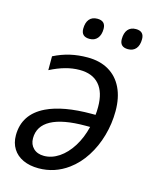

<svg xmlns="http://www.w3.org/2000/svg" viewBox="-112 -804 706 888"><g transform="rotate(15 241.0 -360.5)"><path d="M434.6 -339.4Q434.6 -278.8 418.2 -221.2Q401.9 -163.6 371.3 -116.2Q340.8 -68.8 298.8 -38.1Q235.4 8.3 158.2 8.3Q115.7 8.3 84 -6.3Q52.2 -21 35.2 -48.3Q18.1 -75.7 18.1 -112.3Q18.1 -213.4 115.7 -260.7Q194.8 -298.8 330.6 -298.8H349.6Q351.6 -314 351.6 -336.9Q351.6 -407.2 319.3 -443.8Q287.1 -480.5 225.6 -480.5Q191.9 -480.5 157.5 -470.9Q123 -461.4 85 -441.9V-508.3Q123.5 -527.8 162.8 -536.9Q202.1 -545.9 246.1 -545.9Q305.2 -545.9 347.4 -521.2Q389.6 -496.6 412.1 -450.2Q434.6 -403.8 434.6 -339.4ZM98.1 -119.6Q98.1 -90.3 116.9 -72Q135.7 -53.7 167.5 -53.7Q204.6 -53.7 239.3 -76.9Q273.9 -100.1 300.3 -142.1Q326.7 -184.1 339.8 -238.3H318.4Q209 -238.3 153.6 -208.3Q98.1 -178.2 98.1 -119.6ZM191.4 -668.9Q191.4 -698.2 204.8 -714.4Q218.3 -730.5 243.2 -730.5Q282.7 -730.5 282.7 -692.4Q282.7 -663.6 269 -647.2Q255.4 -630.9 231.4 -630.9Q191.4 -630.9 191.4 -668.9ZM376 -668.9Q376 -698.2 389.4 -714.4Q402.8 -730.5 427.7 -730.5Q466.8 -730.5 466.8 -692.4Q466.8 -663.1 453.4 -647Q439.9 -630.9 415.5 -630.9Q376 -630.9 376 -668.9Z"/></g></svg>

Font: Viking Open Sans
Style: Italic
Weight: 400
Italic angle: -12°
Foundry: Ascender Corporation
Version: Version 2.000